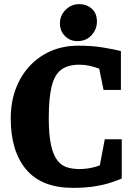

<svg xmlns="http://www.w3.org/2000/svg" viewBox="-20 -889 644 929"><path d="M333 20Q182 20 107 -68.5Q32 -157 32 -316Q32 -394 56 -458.5Q80 -523 124 -570Q168 -617 227.5 -642.5Q287 -668 359 -668Q425 -668 479.5 -659Q534 -650 565 -642V-454H481L460 -557Q438 -565 414 -570.5Q390 -576 364 -576Q309 -576 276.5 -552Q244 -528 230 -471.5Q216 -415 216 -318Q216 -236 227 -187Q238 -138 257.5 -113Q277 -88 304 -79.5Q331 -71 364 -71Q380 -71 397 -73Q414 -75 431 -79Q448 -83 463 -89L487 -215H569V-25Q550 -17 517.5 -6Q485 5 439 12.5Q393 20 333 20ZM354 -690Q319 -690 294.5 -714.5Q270 -739 270 -776Q270 -814 297.5 -841.5Q325 -869 363 -869Q399 -869 424 -847Q449 -825 449 -785Q449 -747 423 -718.5Q397 -690 354 -690Z"/></svg>

Font: Faustina Light ExtraBold
Style: Regular
Weight: 800
Version: Version 1.200